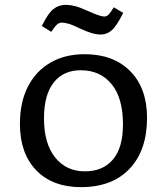

<svg xmlns="http://www.w3.org/2000/svg" viewBox="-20 -756 683 790"><path d="M313 14Q196 14 129 -55.5Q62 -125 62 -246Q62 -335 94.5 -399Q127 -463 187 -498Q247 -533 328 -533Q447 -533 516 -463Q585 -393 585 -271Q585 -138 513.5 -62Q442 14 313 14ZM329 -51Q404 -51 445 -100Q486 -149 486 -244Q486 -353 439 -410Q392 -467 312 -467Q241 -467 201 -416.5Q161 -366 161 -269Q161 -165 207 -108Q253 -51 329 -51ZM396 -614Q377 -614 358 -619.5Q339 -625 311 -638Q276 -655 259.5 -659Q243 -663 235 -663Q224 -663 215 -655.5Q206 -648 191 -625L152 -649Q178 -702 200 -719Q222 -736 250 -736Q269 -736 288.5 -731Q308 -726 339 -712Q370 -698 386 -693Q402 -688 409 -688Q419 -688 427 -696Q435 -704 448 -726L487 -703Q460 -649 440 -631.5Q420 -614 396 -614Z"/></svg>

Font: Literata 7pt
Style: Regular
Weight: 400
Designer: Latin by Veronika Burian and Jose Scaglione. Greek by Irene Vlachou. Cyrillic by Vera Evstafieva.
Foundry: TypeTogether
Version: Version 3.002